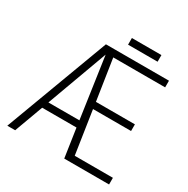

<svg xmlns="http://www.w3.org/2000/svg" viewBox="-197 -1075 1224 1250"><g transform="rotate(30 415.5 -450.0)"><path d="M788 0H451L419 -215H161L82 0H23L314 -780H788V-730H398L445 -423H738V-373H452L501 -50H788ZM412 -265 346 -721 179 -265ZM662 -850H440V-900H662Z"/></g></svg>

Font: Tanohe Sans Light
Style: Regular
Weight: 300
Designer: Village Type and Design LLC & Cristiano Sobral
Foundry: Cooper Hewitt Smithsonian Design Museum
Version: Version 1.00;September 29, 2021;FontCreator 13.0.0.2655 64-b